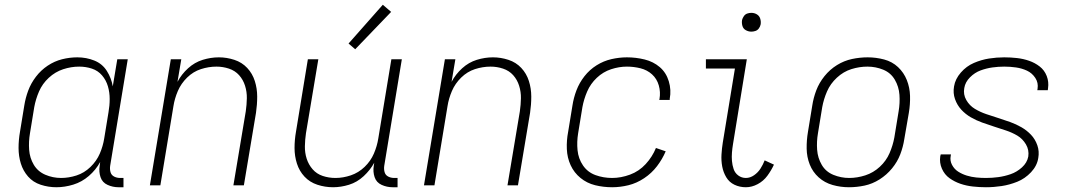

<svg xmlns="http://www.w3.org/2000/svg" viewBox="-20 -779 4504 807"><path d="M217 8Q252 8 288 -3Q324 -14 353.5 -39.5Q383 -65 401 -98L399 -82Q395 -57 402.5 -34.5Q410 -12 432 -2Q454 8 478 8H499V-31H485Q471 -31 459.5 -37Q448 -43 444.5 -55.5Q441 -68 443 -82L517 -530H473L454 -416Q448 -451 429 -481Q410 -511 376.5 -524.5Q343 -538 305 -538Q273 -538 241 -530Q209 -522 180.5 -503Q152 -484 131 -456.5Q110 -429 98.5 -398Q87 -367 82 -335L64 -225Q58 -191 58 -157Q58 -123 67.5 -92Q77 -61 98 -37Q119 -13 151 -2.5Q183 8 217 8ZM237 -31Q202 -31 170.5 -44.5Q139 -58 122 -86.5Q105 -115 102.5 -149.5Q100 -184 106 -219L124 -329Q130 -362 144 -394.5Q158 -427 185 -452Q212 -477 245.5 -488Q279 -499 313 -499Q341 -499 366.5 -490.5Q392 -482 409 -462Q426 -442 433.5 -416.5Q441 -391 441 -363Q441 -335 436 -307L418 -197Q413 -165 399.5 -133.5Q386 -102 360 -77Q334 -52 301.5 -41.5Q269 -31 237 -31Z M610 0H654L709 -333Q714 -365 727.5 -396.5Q741 -428 766.5 -453Q792 -478 824.5 -488.5Q857 -499 890 -499Q890 -499 890 -499Q890 -499 890 -499Q917 -499 942.5 -490.5Q968 -482 985 -463Q1002 -444 1010 -418.5Q1018 -393 1017.5 -366Q1017 -339 1013 -311L961 0H1005L1056 -305Q1061 -339 1061 -373Q1061 -407 1051 -438.5Q1041 -470 1019 -493.5Q997 -517 965 -527.5Q933 -538 900 -538Q866 -538 832 -527.5Q798 -517 770.5 -492Q743 -467 726 -435L742 -530H698Z M1380 8Q1413 8 1447 -2.5Q1481 -13 1508.5 -38.5Q1536 -64 1553 -95L1551 -82Q1547 -57 1554.5 -34.5Q1562 -12 1584 -2Q1606 8 1630 8H1651V-31H1637Q1623 -31 1611.5 -37Q1600 -43 1596.5 -55.5Q1593 -68 1595 -82L1669 -530H1625L1570 -197Q1565 -165 1551.5 -133.5Q1538 -102 1512.5 -77.5Q1487 -53 1454.5 -42Q1422 -31 1390 -31Q1390 -31 1390 -31Q1390 -31 1390 -31Q1362 -31 1336.5 -39.5Q1311 -48 1294 -67.5Q1277 -87 1269 -112Q1261 -137 1261.5 -164.5Q1262 -192 1266 -219L1318 -530H1274L1224 -225Q1218 -191 1218 -157Q1218 -123 1228 -91.5Q1238 -60 1260 -36.5Q1282 -13 1314 -2.5Q1346 8 1380 8ZM1473 -572 1624 -729 1589 -759 1445 -596Z M1762 0H1806L1861 -333Q1866 -365 1879.5 -396.5Q1893 -428 1918.5 -453Q1944 -478 1976.5 -488.5Q2009 -499 2042 -499Q2042 -499 2042 -499Q2042 -499 2042 -499Q2069 -499 2094.5 -490.5Q2120 -482 2137 -463Q2154 -444 2162 -418.5Q2170 -393 2169.5 -366Q2169 -339 2165 -311L2113 0H2157L2208 -305Q2213 -339 2213 -373Q2213 -407 2203 -438.5Q2193 -470 2171 -493.5Q2149 -517 2117 -527.5Q2085 -538 2052 -538Q2018 -538 1984 -527.5Q1950 -517 1922.5 -492Q1895 -467 1878 -435L1894 -530H1850Z M2553 8Q2587 8 2621.5 -0.5Q2656 -9 2687.5 -30Q2719 -51 2741.5 -80.5Q2764 -110 2778 -143L2737 -157Q2722 -120 2694 -89.5Q2666 -59 2628 -45Q2590 -31 2553 -31Q2516 -31 2483 -43Q2450 -55 2430.5 -83.5Q2411 -112 2407.5 -147.5Q2404 -183 2410 -219L2428 -329Q2434 -362 2448 -394.5Q2462 -427 2488.5 -452Q2515 -477 2548.5 -488Q2582 -499 2615 -499Q2644 -499 2672 -492Q2700 -485 2720.5 -466.5Q2741 -448 2749 -420Q2757 -392 2752 -363Q2752 -361 2751 -359H2795V-364Q2802 -401 2791 -437.5Q2780 -474 2753 -497Q2726 -520 2689.5 -529Q2653 -538 2615 -538Q2583 -538 2550 -530.5Q2517 -523 2487.5 -504.5Q2458 -486 2436.5 -458.5Q2415 -431 2403 -399.5Q2391 -368 2386 -335L2368 -225Q2361 -189 2362.5 -152.5Q2364 -116 2378.5 -84.5Q2393 -53 2420 -31Q2447 -9 2481.5 -0.5Q2516 8 2553 8Z M3115 8Q3140 8 3164.5 -5Q3189 -18 3205.5 -40.5Q3222 -63 3233 -87L3194 -105Q3187 -87 3176.5 -70.5Q3166 -54 3149.5 -42.5Q3133 -31 3115 -31Q3097 -31 3083 -41.5Q3069 -52 3063.5 -68.5Q3058 -85 3056.5 -102.5Q3055 -120 3056.5 -138Q3058 -156 3061 -174L3119 -530H2947V-491H3069L3018 -180Q3014 -155 3012.5 -129.5Q3011 -104 3015.5 -79.5Q3020 -55 3032.5 -34Q3045 -13 3067 -2.5Q3089 8 3115 8ZM3138 -646Q3147 -646 3155.5 -649Q3164 -652 3169.5 -659.5Q3175 -667 3177 -676Q3179 -688 3175.5 -700Q3172 -712 3161.5 -718.5Q3151 -725 3138 -725Q3129 -725 3120.5 -722Q3112 -719 3106.5 -711Q3101 -703 3099 -695Q3097 -682 3100.5 -670Q3104 -658 3115 -652Q3126 -646 3138 -646Z M3548 8Q3581 8 3614 1Q3647 -6 3677 -25Q3707 -44 3729.5 -71.5Q3752 -99 3764 -130.5Q3776 -162 3781 -195L3800 -305Q3806 -341 3805 -376Q3804 -411 3791.5 -442.5Q3779 -474 3754.5 -497Q3730 -520 3696 -529Q3662 -538 3627 -538Q3594 -538 3561 -531Q3528 -524 3498 -505.5Q3468 -487 3445.5 -459Q3423 -431 3411 -399.5Q3399 -368 3394 -335L3376 -225Q3370 -190 3370.5 -154.5Q3371 -119 3383.5 -87.5Q3396 -56 3421 -33.5Q3446 -11 3479.5 -1.5Q3513 8 3548 8ZM3549 -31Q3515 -31 3483 -44Q3451 -57 3434 -86Q3417 -115 3414.5 -149.5Q3412 -184 3418 -219L3436 -329Q3442 -362 3456 -394.5Q3470 -427 3497.5 -452.5Q3525 -478 3558.5 -488.5Q3592 -499 3626 -499Q3661 -499 3692.5 -486Q3724 -473 3741 -444Q3758 -415 3760.5 -380.5Q3763 -346 3757 -311L3739 -201Q3733 -168 3719 -135.5Q3705 -103 3678 -78Q3651 -53 3617 -42Q3583 -31 3549 -31Z M4124 8Q4157 8 4190 3Q4223 -2 4255.5 -15Q4288 -28 4313.5 -55Q4339 -82 4344 -115Q4349 -143 4340 -168.5Q4331 -194 4313.5 -212.5Q4296 -231 4273.5 -244Q4251 -257 4226 -266Q4201 -275 4175.5 -283Q4150 -291 4125 -299.5Q4100 -308 4077.5 -321.5Q4055 -335 4041.5 -358.5Q4028 -382 4033 -409Q4037 -434 4057 -454Q4077 -474 4101.5 -483Q4126 -492 4151 -495.5Q4176 -499 4201 -499Q4226 -499 4250.5 -495.5Q4275 -492 4296.5 -482Q4318 -472 4331.5 -451.5Q4345 -431 4341 -406Q4341 -403 4340 -400H4384Q4384 -404 4385 -408Q4389 -435 4379.5 -459.5Q4370 -484 4350 -499.5Q4330 -515 4305.5 -523.5Q4281 -532 4254.5 -535Q4228 -538 4201 -538Q4169 -538 4137 -533Q4105 -528 4073.5 -514.5Q4042 -501 4018.5 -474Q3995 -447 3990 -416Q3985 -388 3994 -362.5Q4003 -337 4020.5 -318Q4038 -299 4060.5 -286Q4083 -273 4108 -264Q4133 -255 4158 -247Q4183 -239 4208.5 -230.5Q4234 -222 4256 -209Q4278 -196 4292 -172.5Q4306 -149 4302 -121Q4297 -95 4275.5 -75.5Q4254 -56 4228 -47Q4202 -38 4176 -34.5Q4150 -31 4124 -31Q4104 -31 4083.5 -33Q4063 -35 4043.5 -41Q4024 -47 4007.5 -57.5Q3991 -68 3981.5 -86Q3972 -104 3976 -124Q3976 -127 3977 -130H3934Q3933 -126 3932 -122Q3928 -95 3939 -70Q3950 -45 3971 -30Q3992 -15 4017 -6.5Q4042 2 4069.5 5Q4097 8 4124 8Z"/></svg>

Font: Iosevka Sparkle Extralight
Style: Italic
Weight: 200
Italic angle: -9°
Designer: Belleve Invis
Foundry: Belleve Invis
Version: Version 4.5.0; ttfautohint (v1.8.3)